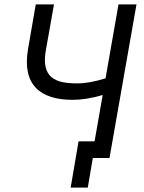

<svg xmlns="http://www.w3.org/2000/svg" viewBox="-20 -720 655 875"><path d="M302 135H380L403 0H479L602 -700H520L461 -363C412 -348 371 -340 331 -340C236 -340 166 -363 189 -491L226 -700H143L108 -498C79 -332 165 -265 311 -265C352 -265 396 -272 448 -287L411 -76H338Z"/></svg>

Font: Fixel Text 20240404
Style: Italic
Weight: 400
Width: 4
Italic angle: -10°
Designer: AlfaBravo + MacPaw
Foundry: Kyrylo Tkachov, Marchela Mozhyna, Serhii Makarenko, Maria Weinstein, Zakhar Kryvoshyya
Version: Version 1.211;Glyphs 3.2 (3225)